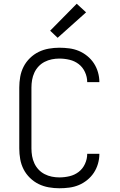

<svg xmlns="http://www.w3.org/2000/svg" viewBox="-20 -998 640 1026"><path d="M297 8Q269 8 240.5 3Q212 -2 186.5 -14.5Q161 -27 140 -47.5Q119 -68 106 -93.5Q93 -119 88 -147.5Q83 -176 83 -205V-530Q83 -559 88 -587.5Q93 -616 106 -641.5Q119 -667 140 -687.5Q161 -708 186.5 -720.5Q212 -733 240.5 -738Q269 -743 297 -743Q324 -743 350.5 -739.5Q377 -736 401 -726Q425 -716 446 -699Q467 -682 481.5 -660Q496 -638 503.5 -612Q511 -586 511 -560Q511 -560 511 -559.5Q511 -559 511 -559H446Q446 -559 446 -559.5Q446 -560 446 -560Q446 -587 434 -613Q422 -639 400.5 -655.5Q379 -672 352 -678.5Q325 -685 297 -685Q277 -685 257 -681Q237 -677 218.5 -667.5Q200 -658 186 -643Q172 -628 163.5 -609.5Q155 -591 151.5 -571Q148 -551 148 -530V-205Q148 -184 151.5 -164Q155 -144 163.5 -125.5Q172 -107 186 -92Q200 -77 218.5 -67.5Q237 -58 257 -54Q277 -50 297 -50Q325 -50 352 -56.5Q379 -63 400.5 -79.5Q422 -96 434 -122Q446 -148 446 -175Q446 -175 446 -175.5Q446 -176 446 -176H511Q511 -176 511 -175.5Q511 -175 511 -175Q511 -149 503.5 -123Q496 -97 481.5 -75Q467 -53 446 -36Q425 -19 401 -9Q377 1 350.5 4.5Q324 8 297 8ZM288 -796 248 -834 390 -978 440 -932Z"/></svg>

Font: Iosevka SS04 Light Extended
Style: Regular
Weight: 300
Width: 7
Monospace: yes
Designer: Belleve Invis
Foundry: Belleve Invis
Version: Version 19.0.0; ttfautohint (v1.8.4)